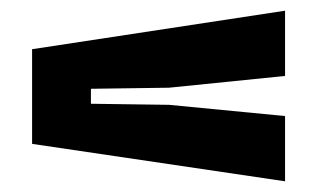

<svg xmlns="http://www.w3.org/2000/svg" viewBox="-20 -540 593 359"><path d="M513 -201V-323L296 -344L150 -346V-374L296 -376L513 -398V-520L40 -448V-271Z"/></svg>

Font: Big Shoulders Stencil Display Black
Style: Regular
Weight: 900
Designer: Patric King
Foundry: XO Type Co
Version: Version 1.000